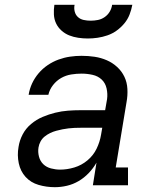

<svg xmlns="http://www.w3.org/2000/svg" viewBox="-20 -770 640 798"><path d="M208 8Q173 8 140.5 -1.5Q108 -11 86.5 -34.5Q65 -58 58 -91.5Q51 -125 57 -159Q61 -186 74 -211Q87 -236 109 -254.5Q131 -273 157 -284Q183 -295 209.5 -301.5Q236 -308 262.5 -310Q289 -312 316 -312H417L425 -358Q428 -380 423 -402.5Q418 -425 402.5 -439.5Q387 -454 364.5 -459Q342 -464 319 -464Q298 -464 276 -460.5Q254 -457 234.5 -446Q215 -435 200.5 -416.5Q186 -398 181 -376H99Q103 -401 113.5 -423.5Q124 -446 140.5 -465.5Q157 -485 178.5 -499.5Q200 -514 223.5 -522.5Q247 -531 271 -534.5Q295 -538 319 -538Q347 -538 373.5 -534Q400 -530 424 -519.5Q448 -509 467 -491.5Q486 -474 497 -451Q508 -428 509.5 -400.5Q511 -373 506 -346L461 -74H512V0H366L381 -94Q368 -71 349 -51Q330 -31 307 -17.5Q284 -4 258.5 2Q233 8 208 8ZM230 -65Q259 -65 289 -74Q319 -83 343.5 -103.5Q368 -124 381.5 -152Q395 -180 400 -210L405 -239H316Q303 -239 290.5 -238.5Q278 -238 265 -236.5Q252 -235 239.5 -232.5Q227 -230 214 -226.5Q201 -223 188.5 -217Q176 -211 165.5 -202.5Q155 -194 148.5 -182Q142 -170 140 -157Q137 -138 142 -119Q147 -100 160 -87.5Q173 -75 192 -70Q211 -65 230 -65ZM345 -610Q325 -610 305 -613Q285 -616 267.5 -623Q250 -630 235.5 -643Q221 -656 213 -673Q205 -690 204 -710Q203 -730 206 -750H290Q287 -736 290.5 -722Q294 -708 304 -699Q314 -690 328 -687Q342 -684 357 -684Q372 -684 387 -687Q402 -690 415 -699Q428 -708 436 -721.5Q444 -735 446 -750H530Q526 -729 518.5 -709.5Q511 -690 497 -673Q483 -656 465 -643Q447 -630 426.5 -623Q406 -616 385.5 -613Q365 -610 345 -610Z"/></svg>

Font: Iosevka Slab Extended Oblique
Style: Regular
Weight: 400
Width: 7
Italic angle: -9°
Monospace: yes
Designer: Belleve Invis
Foundry: Belleve Invis
Version: Version 11.1.0; ttfautohint (v1.8.3)